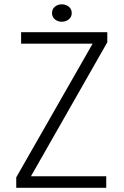

<svg xmlns="http://www.w3.org/2000/svg" viewBox="-20 -890 586 910"><path d="M127.5 -54.5H483.5V0H57V-49.5L419 -683H80V-737.5H488.5V-689.5L127.5 -56ZM273 -787Q254 -787 240.2 -798.2Q226.5 -809.5 226.5 -828Q226.5 -847 240.2 -858.2Q254 -869.5 273 -869.5Q292 -869.5 306 -858.2Q320 -847 320 -828Q320 -809.5 306 -798.2Q292 -787 273 -787Z"/></svg>

Font: Epilogue Light
Style: Regular
Weight: 300
Designer: Tyler Finck
Foundry: Etcetera Type Co
Version: Version 2.111; ttfautohint (v1.8.3)